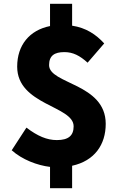

<svg xmlns="http://www.w3.org/2000/svg" viewBox="-20 -872 649 1017"><path d="M245 125H362V6C481 -20 540 -106 540 -216C540 -431 240 -426 240 -527C240 -577 268 -596 321 -596C367 -596 403 -577 444 -540L532 -642C488 -690 435 -725 362 -736V-852H245V-734C136 -712 71 -633 71 -519C71 -315 370 -312 370 -203C370 -154 343 -130 281 -130C229 -130 179 -151 120 -196L42 -76C98 -26 178 4 245 12Z"/></svg>

Font: Noto Sans TC Black
Style: Regular
Weight: 900
Designer: Ryoko NISHIZUKA 西塚涼子 (kana, bopomofo & ideographs); Paul D. Hunt (Latin, Greek & Cyrillic); Sandoll Communications 산돌커뮤니
Foundry: Adobe
Version: Version 2.004;hotconv 1.0.118;makeotfexe 2.5.65603